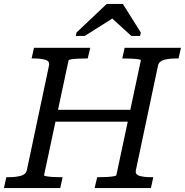

<svg xmlns="http://www.w3.org/2000/svg" viewBox="-39 -952 936 972"><path d="M228 -396H647L634 -336H216ZM-19 0 -7 -55H4Q41 -55 66.5 -62Q92 -69 97 -91L209 -620Q214 -642 191.5 -649Q169 -656 132 -656H121L133 -710H418L405 -656H396Q377 -656 357 -655Q337 -654 323 -652Q309 -650 308 -646L184 -65Q183 -62 196.5 -59.5Q210 -57 230 -56Q250 -55 269 -55H278L266 0ZM440 0 453 -55H462Q481 -55 501 -56Q521 -57 535.5 -59.5Q550 -62 550 -65L674 -646Q675 -650 661.5 -652Q648 -654 628 -655Q608 -656 589 -656H580L592 -710H877L865 -656H854Q817 -656 791.5 -649Q766 -642 761 -620L649 -91Q644 -69 666.5 -62Q689 -55 726 -55H737L725 0ZM583 -932H501L348 -787L345 -770H390L564 -880L503 -882L626 -770H670L674 -787Z"/></svg>

Font: Roboto Serif
Style: Italic
Weight: 400
Italic angle: -10°
Designer: Greg Gazdowicz
Foundry: Commercial Type
Version: Version 1.008